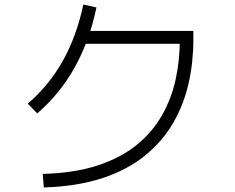

<svg xmlns="http://www.w3.org/2000/svg" viewBox="-20 -807 1040 850"><path d="M174 23 169 -37Q310 -41 412 -74.5Q514 -108 584 -164.5Q654 -221 696.5 -295.5Q739 -370 757.5 -455Q776 -540 776 -630L793 -613H335V-670H836V-630Q836 -532 815 -438.5Q794 -345 747 -263.5Q700 -182 623 -119Q546 -56 435 -19Q324 18 174 23ZM145 -305 103 -348Q197 -429 258 -537.5Q319 -646 349 -787L407 -774Q345 -477 145 -305Z"/></svg>

Font: Murecho Thin Light
Style: Regular
Weight: 300
Version: Version 1.010